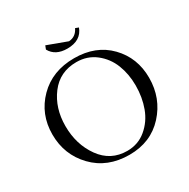

<svg xmlns="http://www.w3.org/2000/svg" viewBox="-192 -1053 1222 1239"><g transform="rotate(-30 418.5 -434.0)"><path d="M425 -711Q586 -711 684 -610Q782 -509 782 -360Q782 -208 683 -100Q584 8 425 8Q261 8 159.5 -97.5Q58 -203 58 -354Q58 -505 160 -608Q262 -711 425 -711ZM158 -359Q158 -222 230 -121.5Q302 -21 425 -21Q506 -21 566 -71Q626 -121 654 -196.5Q682 -272 682 -360Q682 -445 654 -516.5Q626 -588 566 -635Q506 -682 425 -682Q301 -682 229.5 -587.5Q158 -493 158 -359ZM296 -850 306 -876 452 -822Q504 -825 528 -876L552 -867Q522 -786 420 -786Q331 -786 296 -850Z"/></g></svg>

Font: Dihjauti
Style: Bold
Weight: 700
Designer: T. Christopher White
Version: Version 3.0.0